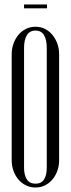

<svg xmlns="http://www.w3.org/2000/svg" viewBox="-20 -826 316 854"><path d="M32 -584Q32 -610 40 -632Q48 -654 62 -671Q76 -688 95.5 -697.5Q115 -707 138 -707Q161 -707 180 -697.5Q199 -688 213 -671Q227 -654 235 -632Q243 -610 243 -584V-113Q243 -88 235 -66Q227 -44 213 -27.5Q199 -11 180 -1.5Q161 8 138 8Q115 8 95.5 -1.5Q76 -11 62 -27.5Q48 -44 40 -66Q32 -88 32 -113ZM87 -80Q87 -47 99.5 -28Q112 -9 138 -9Q164 -9 176 -28Q188 -47 188 -80V-613Q188 -649 176 -669.5Q164 -690 138 -690Q112 -690 99.5 -669.5Q87 -649 87 -613ZM189 -789H87V-806H189Z"/></svg>

Font: Moniqa Cond Heading
Style: Regular
Weight: 400
Width: 3
Designer: Rajesh Rajput
Foundry: Rajesh Rajput
Version: Version 1.000